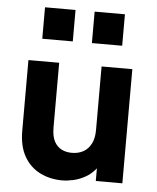

<svg xmlns="http://www.w3.org/2000/svg" viewBox="-52 -766 670 821"><g transform="rotate(5 282.5 -355.5)"><path d="M246 10Q192 10 149 -12Q106 -34 81.5 -77.5Q57 -121 57 -187V-490H189V-213Q189 -175 200.5 -153Q212 -131 231.5 -121Q251 -111 276 -111Q304 -111 325 -122.5Q346 -134 358.5 -157.5Q371 -181 371 -217V-490H503V0H389V-136H426Q416 -91 395 -62Q374 -33 347.5 -17.5Q321 -2 294 4Q267 10 246 10ZM321 -586V-721H451V-586ZM108 -586V-721H239V-586Z"/></g></svg>

Font: SUSE Thin
Style: Bold
Weight: 700
Version: Version 1.000